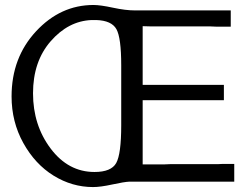

<svg xmlns="http://www.w3.org/2000/svg" viewBox="-20 -736 1012 778"><path d="M26.9 -345.2Q26.9 -502.4 126 -609.1Q225.1 -715.8 358.9 -715.8Q386.7 -715.8 437.7 -704.8Q488.8 -693.8 526.9 -693.8H915V-627.9H857.9L834 -628.9H595.2L558.1 -629.9V-392.1H887.2V-330.1H558.1V-69.8H644L668 -70.8H860.8L882.8 -71.8H929.2V0H504.9Q482.9 1 435.1 11.5Q387.2 22 356.9 22Q272 22 197 -24.4Q122.1 -70.8 74.5 -156.5Q26.9 -242.2 26.9 -345.2ZM362.8 -39.1Q430.7 -39.1 450.9 -75.4Q471.2 -111.8 471.2 -229V-471.2Q471.2 -583 451.7 -617.9Q432.1 -652.8 370.1 -654.8H351.1Q256.8 -650.9 185.3 -568.8Q113.8 -486.8 113.8 -357.9Q113.8 -229 185.3 -134Q256.8 -39.1 362.8 -39.1Z"/></svg>

Font: CMU Sans Serif
Style: Medium
Weight: 500
Version: Version 0.7.0